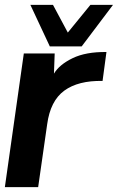

<svg xmlns="http://www.w3.org/2000/svg" viewBox="-23 -770 485 790"><path d="M182 -579 102 -750H195L256 -636L349 -750H442L313 -579ZM415 -556 399 -437Q299 -439 241.5 -397Q184 -355 171 -258L134 0H-3L75 -550H202L199 -467Q221 -504 275.5 -530.5Q330 -557 415 -556Z"/></svg>

Font: Oakes Grotesk
Style: Bold Italic
Weight: 600
Italic angle: -8°
Designer: Samuel Oakes
Foundry: Samuel Oakes
Version: Version 1.000;PS 001.000;hotconv 1.0.88;makeotf.lib2.5.64775